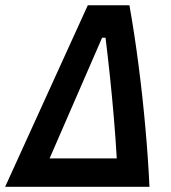

<svg xmlns="http://www.w3.org/2000/svg" viewBox="-48 -714 654 734"><path d="M-28.3 0 287.6 -693.8H446.8Q465.8 -587.4 481.4 -466.8Q497.1 -346.2 507.8 -225.8Q518.6 -105.5 523.4 0ZM141.6 -108.4H398.4Q394 -184.1 387.2 -264.6Q380.4 -345.2 372.1 -423.6Q363.8 -502 355.5 -569.8H342.3Z"/></svg>

Font: Cascadia Mono NF SemiBold
Style: Italic
Weight: 600
Italic angle: -10°
Monospace: yes
Designer: Aaron Bell
Foundry: Saja Typeworks
Version: Version 2404.023; ttfautohint (v1.8.4)